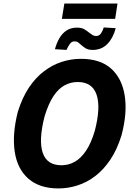

<svg xmlns="http://www.w3.org/2000/svg" viewBox="-20 -1046 749 1077"><path d="M308 11Q202 11 139.5 -43.5Q77 -98 62.5 -195.5Q48 -293 80 -419Q105 -499 142.5 -555Q180 -611 227 -646.5Q274 -682 326.5 -699Q379 -716 434 -716Q542 -716 603 -661.5Q664 -607 679.5 -510.5Q695 -414 662 -288Q637 -207 599 -150.5Q561 -94 514.5 -58.5Q468 -23 415 -6Q362 11 308 11ZM325 -119Q364 -119 398.5 -138Q433 -157 462 -199.5Q491 -242 512 -313Q546 -445 521.5 -515.5Q497 -586 416 -586Q377 -586 342.5 -567.5Q308 -549 280 -507Q252 -465 230 -393Q196 -260 219.5 -189.5Q243 -119 325 -119ZM327 -940 341 -1026H639L626 -940ZM500 -766Q474 -766 459.5 -775.5Q445 -785 434 -795Q426 -802 418.5 -808Q411 -814 398 -814Q382 -814 372 -800Q362 -786 353 -766L288 -770Q298 -806 314 -833Q330 -860 354 -875.5Q378 -891 412 -891Q438 -891 453.5 -881.5Q469 -872 480 -863Q490 -855 499 -849.5Q508 -844 519 -844Q536 -844 546 -858Q556 -872 562 -892L629 -888Q615 -833 582.5 -799.5Q550 -766 500 -766Z"/></svg>

Font: Nunito Sans 7pt Condensed ExtraBold
Style: Italic
Weight: 800
Width: 3
Italic angle: -9°
Designer: Vernon Adams
Foundry: Vernon Adams
Version: Version 3.101;gftools[0.9.27]